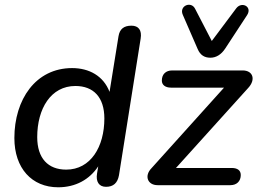

<svg xmlns="http://www.w3.org/2000/svg" viewBox="-20 -786 1096 815"><path d="M227 9C301 9 360 -24 397 -80L392 -50C386 -15 400 7 430 7C461 7 479 -9 485 -42L577 -622C583 -658 568 -677 538 -677C506 -677 488 -663 483 -632L445 -396C419 -464 358 -497 286 -497C131 -497 41 -363 41 -200C41 -72 115 9 227 9ZM261 -66C184 -66 138 -114 138 -204C138 -325 196 -421 300 -421C377 -421 423 -373 423 -283C423 -163 365 -66 261 -66ZM649 0H958C985 0 1002 -17 1002 -43C1002 -63 988 -73 963 -73H727L1033 -412C1067 -448 1054 -487 1010 -487H711C684 -487 667 -471 667 -444C667 -426 681 -414 706 -414H931L623 -72C591 -39 607 0 649 0ZM873 -541C897 -541 919 -554 936 -580L1029 -722C1052 -758 1006 -781 983 -751L879 -612L808 -749C791 -783 739 -761 756 -723L819 -578C830 -552 848 -541 873 -541Z"/></svg>

Font: SN Pro Medium
Style: Italic
Weight: 400
Italic angle: -9°
Designer: Tobias Whetton
Foundry: Supernotes
Version: Version 1.001;Glyphs 3.2 (3249)